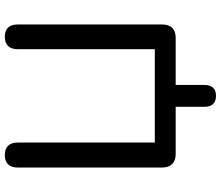

<svg xmlns="http://www.w3.org/2000/svg" viewBox="-80 -672 920 800"><g transform="rotate(-90 380.0 -272.0)"><path d="M381 168C410 168 426 152 426 120V0H623C659 0 678 -20 678 -56V-659C678 -694 660 -712 627 -712C594 -712 575 -694 575 -659V-87H186V-659C186 -694 167 -712 134 -712C101 -712 82 -694 82 -659V-56C82 -20 102 0 138 0H335V120C335 152 351 168 381 168Z"/></g></svg>

Font: Nunito SemiBold
Style: Regular
Weight: 600
Designer: Vernon Adams
Foundry: Vernon Adams
Version: Version 3.602